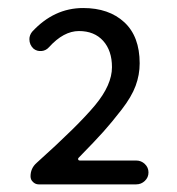

<svg xmlns="http://www.w3.org/2000/svg" viewBox="-20 -910 449 488"><path d="M78.1 -441.4Q70.3 -441.4 64 -447.3Q57.6 -453.1 57.6 -461.9Q57.6 -482.4 73.2 -496.1Q178.7 -590.8 221.7 -642.6Q264.6 -694.3 264.6 -739.3Q264.6 -781.2 242.2 -806.2Q219.7 -831.1 180.7 -831.1Q141.6 -831.1 104.5 -790Q96.7 -781.2 85.4 -780.3Q74.2 -779.3 65.4 -786.1Q54.7 -795.9 54.7 -810.5Q54.7 -820.3 61.5 -829.1Q117.2 -889.6 191.4 -889.6Q256.8 -889.6 295.9 -853.5Q335 -817.4 335 -749Q335 -719.7 324.7 -691.9Q314.5 -664.1 289.1 -631.3Q263.7 -598.6 243.2 -575.7Q222.7 -552.7 179.7 -508.8Q177.7 -506.8 178.7 -504.4Q179.7 -502 182.6 -502H326.2Q338.9 -502 348.1 -493.2Q357.4 -484.4 357.4 -471.7Q357.4 -459 348.1 -450.2Q338.9 -441.4 326.2 -441.4Z"/></svg>

Font: Gen Jyuu GothicX Regular
Style: Regular
Weight: 400
Designer: [Source Han Sans]
Ryoko NISHIZUKA  (kana & ideographs); Paul D. Hunt (Latin, Greek & Cyrillic); Wenlong ZHANG  (bopomofo
Version: Version 1.002.20150607